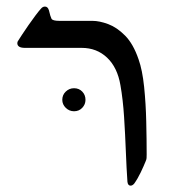

<svg xmlns="http://www.w3.org/2000/svg" viewBox="-20 -548 538 590"><path d="M381.3 22.5Q373 22.5 371.6 10.7Q368.7 -30.8 366.7 -83Q364.7 -135.3 361.3 -188.5Q357.9 -241.7 350.1 -286.1Q340.8 -340.8 309.1 -370.8Q277.3 -400.9 231 -400.9H56.6Q33.2 -400.9 33.2 -415.5Q33.2 -419.9 36.1 -423.3Q38.6 -427.7 47.4 -440.9Q56.2 -454.1 67.4 -470.5Q78.6 -486.8 89.4 -501Q100.1 -515.1 106 -521.5Q111.3 -527.8 118.2 -527.8Q127 -527.8 130.4 -516.1Q134.8 -497.1 138.2 -490.5Q141.6 -483.9 162.6 -483.9H264.2Q285.6 -483.9 312.5 -473.9Q339.4 -463.9 364.5 -438.5Q389.6 -413.1 405.8 -365.7Q417.5 -333 422.9 -281Q428.2 -229 429.4 -173.6Q430.7 -118.2 430.7 -73.7Q430.7 -66.4 430.4 -62.3Q430.2 -58.1 427.7 -52.7Q421.9 -38.1 412.6 -18.6Q403.3 1 392.1 16.6Q386.7 22.5 381.3 22.5ZM207.5 -206.1Q192.9 -206.1 182.1 -216.6Q171.4 -227.1 171.4 -241.2Q171.4 -256.3 182.1 -266.6Q192.9 -276.9 207.5 -276.9Q222.7 -276.9 232.7 -266.6Q242.7 -256.3 242.7 -241.2Q242.7 -227.1 232.7 -216.6Q222.7 -206.1 207.5 -206.1Z"/></svg>

Font: David Libre
Style: Regular
Weight: 400
Designer: Ismar David, J. Victor Gaultney, Annie Olsen and Meir Sadan
Foundry: Monotype Imaging Inc. & SIL International
Version: Version 1.100; ttfautohint (v1.8.4.7-5d5b)